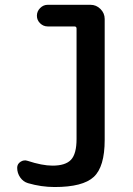

<svg xmlns="http://www.w3.org/2000/svg" viewBox="-20 -750 540 780"><path d="M93.8 -5.9Q74.2 -11.7 62 -29.3Q49.8 -46.9 49.8 -68.4Q49.8 -84 63.5 -92.8Q77.1 -101.6 91.8 -96.7Q151.4 -77.1 193.4 -77.1Q246.1 -77.1 268.6 -101.1Q291 -125 291 -185.5V-633.8Q291 -642.6 282.2 -642.6H173.8Q156.2 -642.6 143.1 -655.3Q129.9 -668 129.9 -686Q129.9 -704.1 143.1 -717.3Q156.2 -730.5 173.8 -730.5H347.7Q371.1 -730.5 388.2 -713.4Q405.3 -696.3 405.3 -672.9V-181.6Q405.3 -72.3 360.8 -31.2Q316.4 9.8 202.1 9.8Q147.5 9.8 93.8 -5.9Z"/></svg>

Font: Rounded Mgen+ 1mn medium
Style: Regular
Weight: 500
Designer: [Source Han Sans]
Ryoko NISHIZUKA  (kana & ideographs); Paul D. Hunt (Latin, Greek & Cyrillic); Wenlong ZHANG  (bopomofo
Version: Version 1.059.20150602